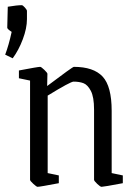

<svg xmlns="http://www.w3.org/2000/svg" viewBox="-40 -712 527 741"><path d="M-20 -501Q-6 -538 5 -589Q-12 -600 -12 -605L-10 -686Q26 -692 44 -692Q48 -692 56 -683Q64 -674 64 -670V-638Q64 -603 48 -560.5Q32 -518 9 -487ZM76 -18V-401L33 -410V-440Q106 -454 115 -454Q119 -454 131 -442.5Q143 -431 143 -427L142 -380Q240 -454 245 -454Q321 -454 356 -416.5Q391 -379 391 -284V-44L434 -35V-5Q360 9 352 9Q347 9 335 -2.5Q323 -14 323 -18V-289Q323 -338 310.5 -361.5Q298 -385 282 -391Q266 -397 244 -397Q232 -397 144 -343V-44L187 -35V-5Q114 9 105 9Q101 9 88.5 -2.5Q76 -14 76 -18Z"/></svg>

Font: Grenze Light
Style: Regular
Weight: 300
Designer: Renata Polastri
Foundry: Omnibus-Type
Version: Version 1.002; ttfautohint (v1.8)